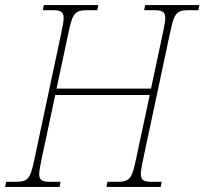

<svg xmlns="http://www.w3.org/2000/svg" viewBox="-37 -734 803 754"><path d="M-17 0H197L201 -20H163C130 -20 117 -25 117 -51C117 -64 121 -82 126 -108L180 -361H551L497 -108C481 -31 472 -20 422 -20H385L381 0H594L598 -20H562C529 -20 516 -25 516 -51C516 -64 520 -82 525 -108L631 -606C647 -683 656 -694 706 -694H742L746 -714H533L529 -694H566C599 -694 612 -689 612 -663C612 -650 608 -632 603 -606L556 -386H185L232 -606C248 -683 257 -694 307 -694H345L349 -714H135L131 -694H167C200 -694 213 -689 213 -663C213 -650 209 -632 204 -606L98 -108C82 -31 73 -20 23 -20H-13Z"/></svg>

Font: Noto Serif SemiCondensed Thin
Style: Italic
Weight: 100
Width: 4
Italic angle: -12°
Designer: Monotype Design Team
Foundry: Monotype Imaging Inc.
Version: Version 2.013